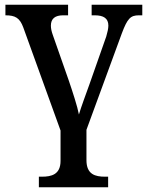

<svg xmlns="http://www.w3.org/2000/svg" viewBox="-20 -556 626 815"><path d="M145 239H439V194H426C385 194 347 185 347 124V-5L497 -414C521 -478 534 -491 570 -491H584V-536H369V-491H382C420 -491 440 -478 440 -447C440 -435 436 -418 431 -401L360 -199C345 -157 324 -101 315 -70C309 -103 288 -167 272 -214L204 -408C199 -422 196 -435 196 -447C196 -477 214 -491 248 -491H269V-536H3V-491C45 -491 64 -480 79 -439L237 -2V127C237 185 198 194 158 194H145Z"/></svg>

Font: Noto Serif Thai Medium
Style: Regular
Weight: 500
Designer: Monotype Design Team
Foundry: Monotype Imaging Inc.
Version: Version 1.901;PS 001.901;hotconv 1.0.88;makeotf.lib2.5.64775